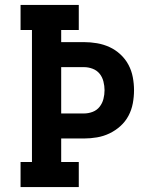

<svg xmlns="http://www.w3.org/2000/svg" viewBox="-20 -755 640 775"><path d="M63 0V-101H109V-634H63V-735H298V-634H227V-585H319Q345 -585 371.5 -580.5Q398 -576 422 -565Q446 -554 466 -535.5Q486 -517 498.5 -493.5Q511 -470 516 -443.5Q521 -417 521 -391Q521 -364 516 -337.5Q511 -311 498.5 -287.5Q486 -264 466 -246Q446 -228 422 -216.5Q398 -205 371.5 -200.5Q345 -196 319 -196H227V-101H298V0ZM227 -297H319Q337 -297 354 -303.5Q371 -310 382 -324Q393 -338 397.5 -355.5Q402 -373 402 -391Q402 -408 397.5 -426Q393 -444 382 -457.5Q371 -471 354 -477.5Q337 -484 319 -484H227Z"/></svg>

Font: Iosevka HT Extended
Style: Bold
Weight: 700
Width: 7
Monospace: yes
Designer: Belleve Invis
Foundry: Belleve Invis
Version: Version 32.3.0; ttfautohint (v1.8.4)